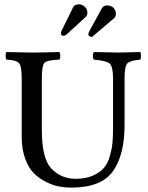

<svg xmlns="http://www.w3.org/2000/svg" viewBox="-20 -855 680 885"><path d="M172.9 -493.2V-255.9Q172.9 -125 215.8 -79.1Q260.7 -31.2 328.1 -30.8Q375 -30.8 408 -45.4Q440.9 -60.1 459 -81.1Q477.1 -102.1 486.6 -136Q496.1 -169.9 498.5 -197.5Q501 -225.1 501 -263.2V-493.2Q501 -548.3 485.6 -561.8Q470.2 -575.2 413.1 -580.1Q408.2 -584 408.2 -596.9Q408.2 -609.9 413.1 -615.2Q501 -613.3 527.8 -612.8Q553.7 -612.8 626 -615.2Q629.9 -610.4 629.9 -597.2Q629.9 -584 626 -580.1Q579.1 -576.2 566.7 -562.5Q554.2 -548.8 554.2 -493.2V-279.8Q554.2 -139.6 500 -64.9Q445.8 9.8 308.1 9.8Q279.3 9.8 251.2 4.4Q223.1 -1 191.2 -17.1Q159.2 -33.2 135 -57.6Q110.8 -82 95.5 -125Q80.1 -168 80.1 -224.1V-493.2Q80.1 -550.3 67.6 -564.2Q55.2 -578.1 9.8 -580.1Q5.9 -584 5.9 -596.9Q5.9 -609.9 9.8 -615.2Q83 -613.3 124 -612.8Q172.9 -612.8 252.9 -615.2Q257.8 -610.4 257.8 -597.2Q257.8 -584 252.9 -580.1Q196.8 -578.1 184.8 -565.2Q172.9 -552.2 172.9 -493.2ZM514.2 -792Q514.2 -778.8 506.8 -772L408.2 -688Q405.3 -685.1 399.9 -685.1Q396 -685.1 391.6 -688.5Q387.2 -691.9 387.2 -698.2Q387.2 -702.6 390.6 -709L450.2 -817.9Q458 -830.1 473.1 -830.1Q493.2 -830.1 503.7 -818.1Q514.2 -806.2 514.2 -792ZM382.8 -796.9Q382.8 -783.7 376 -777.8L288.1 -697.3Q279.8 -689.9 273.9 -689.9Q260.7 -689.9 261.2 -702.1Q261.2 -708 263.7 -712.9L317.9 -823.2Q325.7 -835.4 345.2 -835Q358.4 -835 370.6 -824Q382.8 -813 382.8 -796.9Z"/></svg>

Font: Linux Libertine Mono
Style: Mono
Weight: 400
Designer: Philipp H. Poll
Foundry: Philipp H. Poll
Version: Version 5.1.7 ; ttfautohint (v0.9)